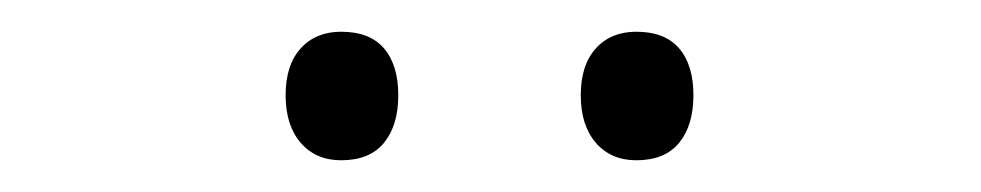

<svg xmlns="http://www.w3.org/2000/svg" viewBox="-20 -740 618 121"><path d="M160 -680Q160 -699 169.5 -709.5Q179 -720 195 -720Q213 -720 222 -709.5Q231 -699 231 -680Q231 -661 222 -650Q213 -639 195 -639Q179 -639 169.5 -650Q160 -661 160 -680ZM346 -680Q346 -699 355.5 -709.5Q365 -720 381 -720Q399 -720 408 -709.5Q417 -699 417 -680Q417 -661 408 -650Q399 -639 381 -639Q365 -639 355.5 -650Q346 -661 346 -680Z"/></svg>

Font: Noto Sans Khmer Light
Style: Regular
Weight: 300
Version: Version 2.003